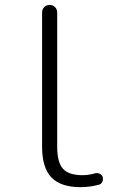

<svg xmlns="http://www.w3.org/2000/svg" viewBox="-20 -774 540 782"><path d="M308.6 -11.7Q227.5 -11.7 189.5 -51.3Q151.4 -90.8 151.4 -176.8V-722.7Q151.4 -736.3 160.2 -745.1Q168.9 -753.9 182.1 -753.9Q195.3 -753.9 204.1 -745.1Q212.9 -736.3 212.9 -722.7V-176.8Q212.9 -113.3 236.3 -86.9Q259.8 -60.5 316.4 -60.5Q341.8 -60.5 368.2 -68.4Q377.9 -70.3 386.7 -65.9Q395.5 -61.5 398.4 -52.7Q399.4 -48.8 399.4 -44.9Q399.4 -39.1 396.5 -33.2Q391.6 -23.4 381.8 -21.5Q344.7 -11.7 308.6 -11.7Z"/></svg>

Font: Rounded Mgen+ 2m light
Style: Regular
Weight: 200
Designer: [Source Han Sans]
Ryoko NISHIZUKA  (kana & ideographs); Paul D. Hunt (Latin, Greek & Cyrillic); Wenlong ZHANG  (bopomofo
Version: Version 1.059.20150602